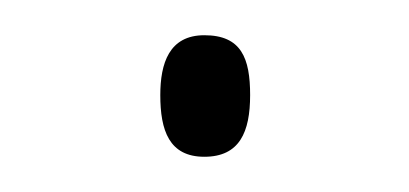

<svg xmlns="http://www.w3.org/2000/svg" viewBox="-20 -82 232 109"><path d="M71 -28C71 -8 76 7 96 7C116 7 122 -7 122 -28C122 -49 117 -62 96 -62C76 -62 71 -46 71 -28Z"/></svg>

Font: Noto Sans Lao Looped UI Cond Thin
Style: Regular
Weight: 100
Width: 3
Designer: Mark Frömberg, Ben Mitchell
Foundry: The Fontpad Ltd
Version: Version 1.001